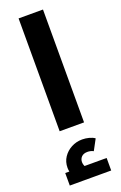

<svg xmlns="http://www.w3.org/2000/svg" viewBox="-191 -754 709 1124"><g transform="rotate(-20 164.0 -192.0)"><path d="M88 0V-703H240V0ZM99 309Q79 285 68.5 263Q58 241 58 217Q58 180 77 151.5Q96 123 127 106.5Q158 90 195 90Q216 90 237 95.5Q258 101 272 111L236 178Q227 173 217.5 171Q208 169 199 169Q175 169 162 182Q149 195 149 215Q149 227 154 238Q159 249 169 260ZM35 319V241H293V319Z"/></g></svg>

Font: Cairo ExtraBold
Style: Regular
Weight: 800
Designer: Mohamed Gaber, Accademia di Belle Arti di Urbino
Foundry: Kief Type Foundry, Accademia di Belle Arti di Urbino
Version: Version 3.117